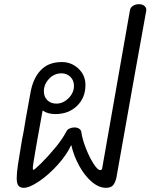

<svg xmlns="http://www.w3.org/2000/svg" viewBox="-20 -900 720 919"><path d="M680 -849Q668 -785 655.5 -713Q643 -641 628 -561L537 -49Q533 -30 523 -15.5Q513 -1 487 -1Q453 -1 419 -30Q385 -59 359 -106.5Q333 -154 321 -206Q300 -160 257 -112Q214 -64 167.5 -32.5Q121 -1 94 -1Q76 -1 68 -11.5Q60 -22 60 -48Q60 -72 66 -112.5Q72 -153 85 -229Q94 -271 103 -330L126 -457Q138 -525 175 -564Q212 -603 276 -603Q322 -603 355.5 -571.5Q389 -540 389 -493Q389 -432 348.5 -393Q308 -354 245 -354Q208 -354 184 -371Q166 -275 159 -233L151 -187Q137 -108 137 -95Q137 -87 140 -87Q145 -87 176.5 -118Q208 -149 243 -191Q278 -233 298 -271Q302 -280 313 -285Q324 -290 336 -290Q349 -290 358 -284.5Q367 -279 369 -270Q373 -237 390 -193Q407 -149 427 -117.5Q447 -86 459 -86Q468 -86 469 -94L602 -851Q604 -864 616.5 -872Q629 -880 645 -880Q662 -880 672 -871Q682 -862 680 -849ZM190 -463Q190 -437 206.5 -420.5Q223 -404 250 -404Q282 -404 308 -430Q334 -456 334 -489Q334 -516 316.5 -532.5Q299 -549 275 -549Q239 -549 214.5 -522.5Q190 -496 190 -463Z"/></svg>

Font: Mali
Style: Italic
Weight: 400
Italic angle: -10°
Version: Version 1.000; ttfautohint (v1.6)